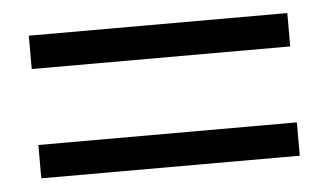

<svg xmlns="http://www.w3.org/2000/svg" viewBox="-32 -503 598 350"><g transform="rotate(-5 267.0 -328.5)"><path d="M504 -198H31V-259H504ZM504 -398H31V-459H504Z"/></g></svg>

Font: Source Serif 4
Style: Regular
Weight: 400
Designer: Frank Grießhammer
Foundry: Adobe Systems Incorporated
Version: Version 4.004;hotconv 1.0.116;makeotfexe 2.5.65601